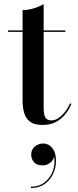

<svg xmlns="http://www.w3.org/2000/svg" viewBox="-20 -610 386 948"><path d="M191 7Q148 7 126.8 -10.5Q105.5 -28 98.5 -55.5Q91.5 -83 91.5 -112.5V-560Q117.5 -560 147.5 -569Q177.5 -578 195.5 -590V-80Q195.5 -42.5 204.5 -29Q213.5 -15.5 234 -15.5Q260 -15.5 285.5 -40.5Q311 -65.5 326 -100L332.5 -97Q314 -51 278 -22Q242 7 191 7ZM20 -452.5V-460H302.5V-452.5ZM132.5 318.5V312Q173.5 312 202.2 288.8Q231 265.5 242.8 228.8Q254.5 192 245.5 151.5H248Q249.5 164.5 242.2 177Q235 189.5 221.5 198Q208 206.5 190.5 206.5Q162 206.5 148 190.8Q134 175 134 153Q134 138 141.8 125.5Q149.5 113 163.5 105.8Q177.5 98.5 194 98.5Q220 98.5 238.2 121Q256.5 143.5 256.5 184Q256.5 218 242 248.8Q227.5 279.5 199.8 299Q172 318.5 132.5 318.5Z"/></svg>

Font: BodoniModa_28ptMedium
Style: Regular
Weight: 500
Designer: Owen Earl
Foundry: indestructible type
Version: Version 2.004